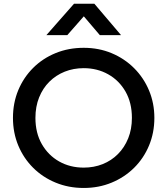

<svg xmlns="http://www.w3.org/2000/svg" viewBox="-20 -964 872 1000"><path d="M416 15Q337 15 269.8 -12.8Q202.5 -40.5 152.8 -90Q103 -139.5 75.2 -206Q47.5 -272.5 47.5 -350Q47.5 -428 75.2 -494.5Q103 -561 152.8 -610.5Q202.5 -660 269.8 -687.5Q337 -715 416 -715Q494.5 -715 561.5 -687Q628.5 -659 678.5 -609Q728.5 -559 756.2 -492.8Q784 -426.5 784 -350Q784 -272.5 756.2 -206Q728.5 -139.5 678.5 -90Q628.5 -40.5 561.5 -12.8Q494.5 15 416 15ZM416 -91Q469 -91 514.8 -109.2Q560.5 -127.5 594.5 -161.8Q628.5 -196 647.8 -243.8Q667 -291.5 667 -350Q667 -428.5 633.8 -486.8Q600.5 -545 543.5 -577Q486.5 -609 416 -609Q363 -609 317.2 -590.8Q271.5 -572.5 237.2 -538.5Q203 -504.5 183.8 -456.8Q164.5 -409 164.5 -350Q164.5 -271.5 198 -213.2Q231.5 -155 288.2 -123Q345 -91 416 -91ZM221.5 -781 365.5 -944.5H471.5L610.5 -781H500L416.5 -879L330.5 -781Z"/></svg>

Font: Geologica EX
Style: Regular
Weight: 400
Designer: Sindre Bremnes, Frode Helland
Foundry: Monokrom Skriftforlag AS
Version: Version 1.010;gftools[0.9.28]